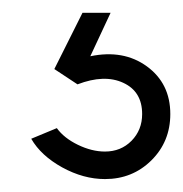

<svg xmlns="http://www.w3.org/2000/svg" viewBox="-20 -20 286 300"><path d="M144 259.8Q110.4 259.8 77.1 241.5Q43.9 223.1 28.8 196.8L68.8 180.2Q80.1 195.8 101.8 206.3Q123.5 216.8 144 216.8Q168.9 216.8 185.5 200Q202.1 183.1 202.1 158.2Q202.1 123 172.6 109.4Q143.1 95.7 101.1 111.8L64.9 87.9L108.9 0H152.8L121.1 67.9Q172.9 57.1 209.5 83.7Q246.1 110.4 246.1 158.2Q246.1 201.2 216.6 230.5Q187 259.8 144 259.8Z"/></svg>

Font: Oakes Grotesk
Style: Italic
Weight: 400
Italic angle: -8°
Designer: Samuel Oakes
Foundry: Samuel Oakes
Version: Version 1.000;PS 001.000;hotconv 1.0.88;makeotf.lib2.5.64775